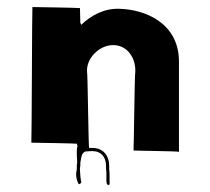

<svg xmlns="http://www.w3.org/2000/svg" viewBox="-20 -532 596 545"><path d="M198 -103V-93C198 -86 199 -81 199 -74V-70C198 -66 198 -62 198 -57V-53C198 -48 196 -43 196 -39C196 -27 199 -18 203 -10C205 -7 211 -13 211 -15C208 -24 208 -37 207 -48V-52V-55C207 -57 208 -59 208 -61V-65V-70C211 -84 210 -96 222 -102C227 -102 233 -103 238 -103H243C267 -103 281 -86 281 -61V-55C281 -50 282 -46 282 -42V-38V-34V-30V-18C282 -14 283 -10 285 -8C293 -3 291 -14 291 -18V-29V-34V-38C291 -43 290 -47 290 -51V-55V-61C290 -90 273 -112 243 -112H238H233C231 -112 229 -329 227 -329C225 -367 262 -404 301 -404C342 -404 366 -367 364 -327C362 -326 360 -106 359 -105C358 -104 489 -103 488 -101V-357C488 -468 390 -505 320 -507C278 -509 240 -490 210 -461C211 -463 209 -465 208 -467L207 -509C207 -510 73 -512 72 -512C71 -512 70 -127 69 -127C69 -127 199 -125 199 -124C198 -122 199 -120 200 -119V-118C199 -114 198 -108 198 -103Z"/></svg>

Font: Hussar Wojna
Style: 3
Weight: 400
Designer: Robert Jablonski
Foundry: Cannot Into Space Fonts
Version: Version 1.01